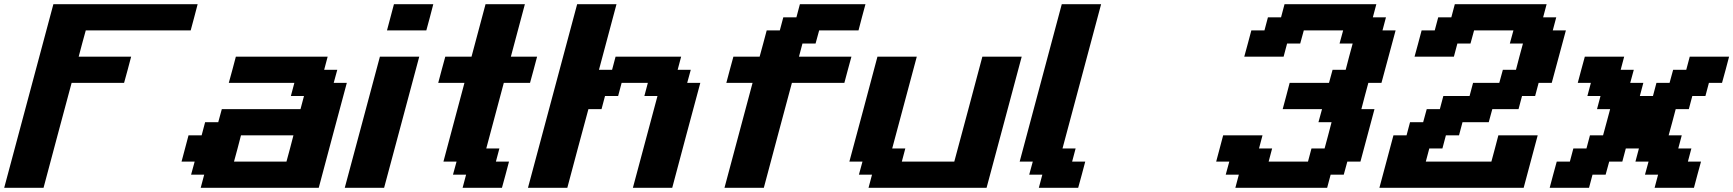

<svg xmlns="http://www.w3.org/2000/svg" viewBox="-20 -895 8260 915"><path d="M0 0H187.5Q209.5 -83 254.2 -250Q298.8 -417 321.3 -500H571.3Q577.1 -520.5 588.4 -562.3Q599.6 -604 605 -625H355Q360.4 -646 371.6 -687.7Q382.8 -729.5 388.7 -750H888.7Q894.5 -770.5 905.5 -812.5Q916.5 -854.5 921.9 -875H234.4Q195.3 -729 117.2 -437.5Q39.1 -146 0 0Z M936.5 0H1499Q1521 -83 1565.7 -250Q1610.4 -417 1632.8 -500H1570.3L1587.4 -562.5H1524.9L1541.5 -625H1104Q1098.6 -604 1087.4 -562.3Q1076.2 -520.5 1070.3 -500H1382.8L1366.2 -437.5H1428.7L1412.1 -375H1037.1L1020 -312.5H957.5L940.9 -250H878.4Q873 -229 861.8 -187.3Q850.6 -145.5 845.2 -125H907.7L890.6 -62.5H953.1ZM1345.2 -125H1095.2Q1101.1 -145.5 1112.1 -187.3Q1123 -229 1128.4 -250H1378.4Q1373 -229 1362.1 -187.3Q1351.1 -145.5 1345.2 -125Z M1623 0H1810.5Q1838.4 -104 1894.3 -312.3Q1950.2 -520.5 1978 -625H1790.5Q1762.7 -520.5 1706.8 -312.3Q1650.9 -104 1623 0ZM1824.2 -750H2011.7Q2017.6 -771 2028.6 -812.5Q2039.6 -854 2044.9 -875H1857.4Q1852.1 -854 1840.8 -812.5Q1829.6 -771 1824.2 -750Z M2184.6 0H2372.1Q2377.9 -21 2389.2 -62.5Q2400.4 -104 2405.8 -125H2343.3L2359.9 -187.5H2297.4L2380.9 -500H2505.9Q2511.7 -520.5 2522.9 -562.3Q2534.2 -604 2539.6 -625H2414.6Q2425.8 -667 2448 -750Q2470.2 -833 2481.4 -875H2293.9Q2282.7 -833 2260.5 -750Q2238.3 -667 2227.1 -625H2102.1Q2096.2 -604 2085 -562.3Q2073.7 -520.5 2068.4 -500H2193.4Q2176.8 -437.5 2143.3 -312.5Q2109.9 -187.5 2093.3 -125H2155.8L2138.7 -62.5H2201.2Z M2996.1 0H3183.6Q3205.6 -83 3250.2 -250Q3294.9 -417 3317.4 -500H3254.9L3272 -562.5H3209.5L3226.1 -625H2913.6L2897 -562.5H2834.5L2918 -875H2730.5Q2691.4 -729 2613.3 -437.5Q2535.2 -146 2496.1 0H2683.6Q2700.2 -62.5 2733.6 -187.5Q2767.1 -312.5 2784.2 -375H2846.7L2863.3 -437.5H2925.8L2942.4 -500H3067.4L3050.8 -437.5H3113.3Z M3432.6 0H3620.1Q3642.1 -83 3686.8 -250Q3731.4 -417 3753.9 -500H4003.9Q4009.3 -520.5 4020.5 -562.3Q4031.7 -604 4037.6 -625H3787.6L3804.2 -687.5H3866.7L3883.8 -750H4071.3Q4076.7 -770.5 4087.6 -812.5Q4098.6 -854.5 4104.5 -875H3792L3775.4 -812.5H3712.9L3696.3 -750H3633.8Q3628.4 -729.5 3617.2 -687.7Q3606 -646 3600.1 -625H3475.1Q3469.2 -604 3458 -562.3Q3446.8 -520.5 3441.4 -500H3566.4Q3544.4 -417 3499.5 -250Q3454.6 -83 3432.6 0Z M4119.1 0H4681.6Q4709.5 -104 4765.4 -312.3Q4821.3 -520.5 4849.1 -625H4661.6Q4639.6 -542 4595 -375.2Q4550.3 -208.5 4527.8 -125H4277.8L4294.4 -187.5H4231.9L4349.1 -625H4161.6Q4139.6 -542 4095 -375Q4050.3 -208 4027.8 -125H4090.3L4073.2 -62.5H4135.7Z M4930.7 0H5118.2Q5124 -21 5135.3 -62.5Q5146.5 -104 5151.9 -125H5089.4L5106 -187.5H5043.5L5227.5 -875H5040L4839.4 -125H4901.9L4884.8 -62.5H4947.3Z M5867.2 0H6304.7L6321.3 -62.5H6383.8L6400.9 -125H6463.4Q6474.6 -166.5 6496.8 -249.8Q6519 -333 6530.3 -375H6467.8Q6473.1 -395.5 6484.1 -437.3Q6495.1 -479 6501 -500H6563.5Q6574.7 -541.5 6597.2 -625Q6619.6 -708.5 6630.9 -750H6568.4L6585 -812.5H6522.5L6539.1 -875H6101.6L6085 -812.5H6022.5L6005.9 -750H5943.4Q5938 -729.5 5926.8 -687.7Q5915.5 -646 5909.7 -625H6097.2L6113.8 -687.5H6176.3L6193.4 -750H6380.9L6363.8 -687.5H6426.3Q6420.4 -667 6409.4 -625.2Q6398.4 -583.5 6393.1 -562.5H6330.6L6313.5 -500H6126Q6120.6 -479 6109.6 -437.5Q6098.6 -396 6092.8 -375H6280.3L6263.2 -312.5H6325.7Q6320.3 -291.5 6309.3 -249.8Q6298.3 -208 6292.5 -187.5H6230L6213.4 -125H6025.9L6042.5 -187.5H5980L5996.6 -250H5809.1Q5803.7 -229 5792.5 -187.3Q5781.2 -145.5 5775.9 -125H5838.4L5821.3 -62.5H5883.8Z M6553.7 0H7241.2Q7252.4 -42 7274.7 -125.2Q7296.9 -208.5 7308.1 -250H7120.6Q7115.2 -229 7104.2 -187.3Q7093.3 -145.5 7087.4 -125H6774.9L6791.5 -187.5H6854L6870.6 -250H6933.1L6949.7 -312.5H7074.7L7091.8 -375H7216.8L7233.4 -437.5H7295.9L7312.5 -500H7375Q7386.2 -541.5 7408.7 -625Q7431.2 -708.5 7442.4 -750H7379.9L7396.5 -812.5H7334L7350.6 -875H6913.1L6896.5 -812.5H6834L6817.4 -750H6754.9Q6749.5 -729.5 6738.3 -687.7Q6727.1 -646 6721.2 -625H6908.7L6925.3 -687.5H6987.8L7004.9 -750H7192.4L7175.3 -687.5H7237.8Q7231.9 -667 7220.9 -625.2Q7210 -583.5 7204.6 -562.5H7142.1L7125 -500H7000L6983.4 -437.5H6858.4L6841.8 -375H6779.3L6762.2 -312.5H6699.7L6683.1 -250H6620.6Q6609.4 -208 6587.2 -125Q6564.9 -42 6553.7 0Z M7865.2 0H8052.7Q8058.1 -21 8069.3 -62.5Q8080.6 -104 8086.4 -125H8023.9L8040.5 -187.5H7978L7994.6 -250H7932.1Q7938 -270.5 7949.2 -312.3Q7960.4 -354 7965.8 -375H8028.3L8044.9 -437.5H8107.4L8124 -500H8186.5Q8192.4 -520.5 8203.6 -562.3Q8214.8 -604 8220.2 -625H8032.7L8016.1 -562.5H7953.6L7936.5 -500H7874L7857.4 -437.5H7794.9L7811.5 -500H7749L7766.1 -562.5H7703.6L7720.2 -625H7532.7Q7526.9 -604 7515.6 -562.3Q7504.4 -520.5 7499 -500H7561.5L7544.9 -437.5H7607.4L7590.8 -375H7653.3Q7647.9 -354 7636.5 -312.3Q7625 -270.5 7619.6 -250H7557.1L7540.5 -187.5H7478L7461.4 -125H7398.9Q7393.1 -104 7381.8 -62.5Q7370.6 -21 7365.2 0H7552.7L7569.3 -62.5H7631.8L7648.9 -125H7711.4L7728 -187.5H7790.5L7773.9 -125H7836.4L7819.3 -62.5H7881.8Z"/></svg>

Font: Faithful 32x
Style: SemiboldOblique
Weight: 400
Foundry: Faithful Resource Pack
Version: Version 1.0; January 27, 2023